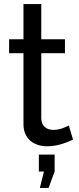

<svg xmlns="http://www.w3.org/2000/svg" viewBox="-20 -716 392 949"><path d="M341 -26 320 -96C310 -90 278 -74 243 -74C212 -74 186 -91 184 -129V-453H301V-522H184V-696H96V-522H25V-453H96V-102C96 -27 150 7 214 7C270 7 319 -16 341 -26ZM177 213H220L250 132V48H172V132H197Z"/></svg>

Font: FIGSv2-sans-serif Medium
Style: Regular
Weight: 500
Designer: Matt McInerney, Pablo Impallari, Rodrigo Fuenzalida,Mirko Velimirovic
Foundry: Matt McInerney, Pablo Impallari, Rodrigo Fuenzalida
Version: Version 4.021;hotconv 1.0.109;makeotfexe 2.5.65596